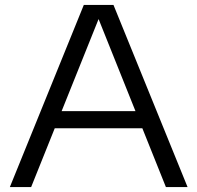

<svg xmlns="http://www.w3.org/2000/svg" viewBox="-20 -760 802 780"><path d="M20 0 320.5 -740H441L742 0H654L373.5 -700H387.5L106.5 0ZM184 -239 205.5 -308.5H556L577.5 -239Z"/></svg>

Font: Encode Sans SC Expanded
Style: Regular
Weight: 400
Width: 7
Designer: Multiple Designers
Foundry: Impallari Type
Version: Version 3.002